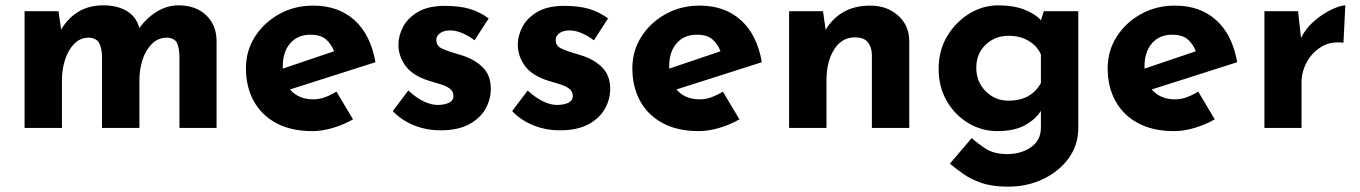

<svg xmlns="http://www.w3.org/2000/svg" viewBox="-20 -479 5093 719"><path d="M199 -437 209 -368Q234 -411 273.5 -435Q313 -459 367 -459Q419 -459 454.5 -438Q490 -417 502 -374Q529 -412 567.5 -435.5Q606 -459 648 -459Q713 -459 751.5 -422.5Q790 -386 791 -328V0H652V-270Q651 -299 643 -317.5Q635 -336 606 -338Q572 -338 548.5 -314.5Q525 -291 513.5 -254.5Q502 -218 502 -179V0H362V-270Q361 -299 351.5 -317.5Q342 -336 313 -338Q280 -338 257.5 -314.5Q235 -291 223.5 -255Q212 -219 212 -181V0H72V-437Z M1150 12Q1070 12 1014.5 -18Q959 -48 930 -101Q901 -154 901 -223Q901 -289 935 -342Q969 -395 1026 -426.5Q1083 -458 1153 -458Q1247 -458 1307.5 -403.5Q1368 -349 1386 -246L1066 -144Q1098 -107 1153 -107Q1176 -107 1197.5 -115Q1219 -123 1240 -136L1302 -32Q1267 -12 1226.5 0Q1186 12 1150 12ZM1039 -222 1231 -287Q1222 -312 1202 -330.5Q1182 -349 1142 -349Q1095 -349 1067 -317Q1039 -285 1039 -231Q1039 -227 1039 -222Z M1630 9Q1576 9 1529.5 -10Q1483 -29 1451 -63L1509 -140Q1541 -111 1568.5 -98.5Q1596 -86 1618 -86Q1644 -86 1661 -94Q1678 -102 1678 -120Q1678 -137 1664.5 -147Q1651 -157 1630 -163.5Q1609 -170 1585 -177Q1525 -196 1498.5 -232.5Q1472 -269 1472 -312Q1472 -345 1489.5 -378.5Q1507 -412 1545.5 -434.5Q1584 -457 1645 -457Q1700 -457 1738 -446Q1776 -435 1810 -410L1757 -328Q1738 -343 1714.5 -353.5Q1691 -364 1671 -365Q1644 -366 1629 -355.5Q1614 -345 1614 -331Q1613 -307 1636.5 -296.5Q1660 -286 1689 -278Q1696 -276 1702.5 -274Q1709 -272 1715 -270Q1762 -254 1790 -224.5Q1818 -195 1818 -146Q1818 -106 1797.5 -70.5Q1777 -35 1735.5 -13Q1694 9 1630 9Z M2077 9Q2023 9 1976.5 -10Q1930 -29 1898 -63L1956 -140Q1988 -111 2015.5 -98.5Q2043 -86 2065 -86Q2091 -86 2108 -94Q2125 -102 2125 -120Q2125 -137 2111.5 -147Q2098 -157 2077 -163.5Q2056 -170 2032 -177Q1972 -196 1945.5 -232.5Q1919 -269 1919 -312Q1919 -345 1936.5 -378.5Q1954 -412 1992.5 -434.5Q2031 -457 2092 -457Q2147 -457 2185 -446Q2223 -435 2257 -410L2204 -328Q2185 -343 2161.5 -353.5Q2138 -364 2118 -365Q2091 -366 2076 -355.5Q2061 -345 2061 -331Q2060 -307 2083.5 -296.5Q2107 -286 2136 -278Q2143 -276 2149.5 -274Q2156 -272 2162 -270Q2209 -254 2237 -224.5Q2265 -195 2265 -146Q2265 -106 2244.5 -70.5Q2224 -35 2182.5 -13Q2141 9 2077 9Z M2597 12Q2517 12 2461.5 -18Q2406 -48 2377 -101Q2348 -154 2348 -223Q2348 -289 2382 -342Q2416 -395 2473 -426.5Q2530 -458 2600 -458Q2694 -458 2754.5 -403.5Q2815 -349 2833 -246L2513 -144Q2545 -107 2600 -107Q2623 -107 2644.5 -115Q2666 -123 2687 -136L2749 -32Q2714 -12 2673.5 0Q2633 12 2597 12ZM2486 -222 2678 -287Q2669 -312 2649 -330.5Q2629 -349 2589 -349Q2542 -349 2514 -317Q2486 -285 2486 -231Q2486 -227 2486 -222Z M3062 -437 3072 -367Q3095 -408 3137 -433Q3179 -458 3239 -458Q3301 -458 3342.5 -421.5Q3384 -385 3385 -327V0H3245V-275Q3244 -304 3229.5 -321.5Q3215 -339 3181 -339Q3132 -339 3103.5 -293.5Q3075 -248 3075 -178V0H2935V-437Z M3755 220Q3696 220 3655.5 206Q3615 192 3587 172Q3559 152 3537 134L3619 38Q3642 59 3672.5 78.5Q3703 98 3753 98Q3803 98 3840.5 72.5Q3878 47 3878 -2V-64Q3859 -33 3819 -10.5Q3779 12 3715 12Q3656 12 3605.5 -18.5Q3555 -49 3525 -101.5Q3495 -154 3495 -221Q3495 -290 3527 -343.5Q3559 -397 3610 -428Q3661 -459 3718 -459Q3775 -459 3816 -443Q3857 -427 3878 -403L3889 -437H4018V0Q4018 64 3982 113.5Q3946 163 3886.5 191.5Q3827 220 3755 220ZM3636 -225Q3636 -173 3671 -137.5Q3706 -102 3757 -102Q3841 -102 3878 -168V-275Q3864 -307 3832 -326Q3800 -345 3757 -345Q3706 -345 3671 -311.5Q3636 -278 3636 -225Z M4377 12Q4297 12 4241.5 -18Q4186 -48 4157 -101Q4128 -154 4128 -223Q4128 -289 4162 -342Q4196 -395 4253 -426.5Q4310 -458 4380 -458Q4474 -458 4534.5 -403.5Q4595 -349 4613 -246L4293 -144Q4325 -107 4380 -107Q4403 -107 4424.5 -115Q4446 -123 4467 -136L4529 -32Q4494 -12 4453.5 0Q4413 12 4377 12ZM4266 -222 4458 -287Q4449 -312 4429 -330.5Q4409 -349 4369 -349Q4322 -349 4294 -317Q4266 -285 4266 -231Q4266 -227 4266 -222Z M4841 -437 4852 -337Q4871 -375 4904 -402.5Q4937 -430 4969 -444.5Q5001 -459 5018 -459L5011 -319Q4962 -325 4927 -303Q4892 -281 4873 -245Q4854 -209 4854 -171V0H4715V-437Z"/></svg>

Font: Reem Kufi
Style: Bold
Weight: 700
Designer: Khaled Hosny
Version: Version 1.001